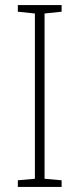

<svg xmlns="http://www.w3.org/2000/svg" viewBox="-20 -734 312 754"><path d="M222 0H50V-26L117 -32V-681L50 -688V-714H222V-688L155 -681V-32L222 -26Z"/></svg>

Font: Noto Sans Sinhala UI SemiCondensed ExtraLight
Style: Regular
Weight: 200
Width: 4
Designer: Jelle Bosma - Monotype Design Team
Foundry: Monotype Imaging Inc.
Version: Version 2.006; ttfautohint (v1.8.4.7-5d5b)